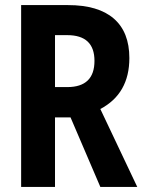

<svg xmlns="http://www.w3.org/2000/svg" viewBox="-20 -734 570 754"><path d="M63 0V-714H247Q366 -714 427 -661Q488 -608 488 -506Q488 -366 374 -306L519 0H374L257 -273H196V0ZM244 -392Q351 -392 351 -495Q351 -596 244 -596H196V-392Z"/></svg>

Font: Noto Sans Mono Condensed
Style: Bold
Weight: 700
Width: 3
Designer: Monotype Design Team
Foundry: Monotype Imaging Inc.
Version: Version 2.014